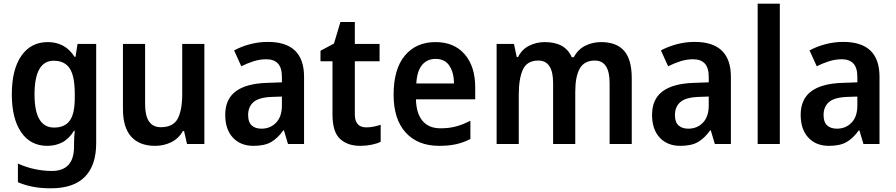

<svg xmlns="http://www.w3.org/2000/svg" viewBox="-20 -780 4855 1040"><path d="M239 -552Q284 -552 320.5 -533Q357 -514 384 -472H389L400 -542H501V-4Q501 115 440 177.5Q379 240 255 240Q204 240 160.5 232Q117 224 77 207V106Q121 126 168 136Q215 146 261 146Q320 146 350.5 113.5Q381 81 381 13V0Q381 -17 382 -37Q383 -57 385 -72H381Q354 -28 317.5 -9Q281 10 236 10Q145 10 94.5 -64Q44 -138 44 -269Q44 -403 95.5 -477.5Q147 -552 239 -552ZM271 -451Q167 -451 167 -268Q167 -89 273 -89Q330 -89 357.5 -126Q385 -163 385 -250V-271Q385 -368 357.5 -409.5Q330 -451 271 -451Z M1087 -542V0H993L977 -70H971Q947 -29 907 -9.5Q867 10 820 10Q736 10 691 -39.5Q646 -89 646 -189V-542H766V-215Q766 -91 851 -91Q918 -91 942.5 -137Q967 -183 967 -271V-542Z M1431 -553Q1627 -553 1627 -364V0H1540L1518 -74H1515Q1484 -31 1448.5 -10.5Q1413 10 1353 10Q1283 10 1241.5 -34.5Q1200 -79 1200 -158Q1200 -242 1256 -284.5Q1312 -327 1423 -331L1507 -334V-363Q1507 -413 1485.5 -436Q1464 -459 1423 -459Q1388 -459 1354.5 -448.5Q1321 -438 1287 -421L1248 -507Q1287 -528 1334 -540.5Q1381 -553 1431 -553ZM1450 -255Q1381 -252 1352.5 -226.5Q1324 -201 1324 -157Q1324 -118 1343.5 -100.5Q1363 -83 1396 -83Q1444 -83 1475.5 -115.5Q1507 -148 1507 -209V-257Z M1964 -90Q1984 -90 2003.5 -94Q2023 -98 2042 -104V-12Q2022 -2 1992.5 4Q1963 10 1931 10Q1863 10 1822 -27.5Q1781 -65 1781 -160V-448H1716V-505L1789 -544L1824 -661H1902V-542H2036V-448H1902V-161Q1902 -90 1964 -90Z M2339 -552Q2440 -552 2497 -486Q2554 -420 2554 -308V-242H2233Q2235 -165 2269 -125Q2303 -85 2366 -85Q2412 -85 2449.5 -95Q2487 -105 2528 -126V-27Q2491 -8 2451 1Q2411 10 2359 10Q2243 10 2177.5 -62Q2112 -134 2112 -267Q2112 -406 2173 -479Q2234 -552 2339 -552ZM2339 -461Q2294 -461 2266.5 -428.5Q2239 -396 2235 -328H2439Q2439 -386 2414.5 -423.5Q2390 -461 2339 -461Z M3236 -552Q3319 -552 3360.5 -505Q3402 -458 3402 -356V0H3282V-330Q3282 -452 3202 -452Q3145 -452 3120.5 -409Q3096 -366 3096 -283V0H2976V-330Q2976 -452 2896 -452Q2835 -452 2812.5 -403.5Q2790 -355 2790 -266V0H2670V-542H2764L2779 -471H2786Q2808 -514 2847.5 -533Q2887 -552 2931 -552Q3042 -552 3077 -470H3088Q3111 -513 3150.5 -532.5Q3190 -552 3236 -552Z M3743 -553Q3939 -553 3939 -364V0H3852L3830 -74H3827Q3796 -31 3760.5 -10.5Q3725 10 3665 10Q3595 10 3553.5 -34.5Q3512 -79 3512 -158Q3512 -242 3568 -284.5Q3624 -327 3735 -331L3819 -334V-363Q3819 -413 3797.5 -436Q3776 -459 3735 -459Q3700 -459 3666.5 -448.5Q3633 -438 3599 -421L3560 -507Q3599 -528 3646 -540.5Q3693 -553 3743 -553ZM3762 -255Q3693 -252 3664.5 -226.5Q3636 -201 3636 -157Q3636 -118 3655.5 -100.5Q3675 -83 3708 -83Q3756 -83 3787.5 -115.5Q3819 -148 3819 -209V-257Z M4204 0H4084V-760H4204Z M4548 -553Q4744 -553 4744 -364V0H4657L4635 -74H4632Q4601 -31 4565.5 -10.5Q4530 10 4470 10Q4400 10 4358.5 -34.5Q4317 -79 4317 -158Q4317 -242 4373 -284.5Q4429 -327 4540 -331L4624 -334V-363Q4624 -413 4602.5 -436Q4581 -459 4540 -459Q4505 -459 4471.5 -448.5Q4438 -438 4404 -421L4365 -507Q4404 -528 4451 -540.5Q4498 -553 4548 -553ZM4567 -255Q4498 -252 4469.5 -226.5Q4441 -201 4441 -157Q4441 -118 4460.5 -100.5Q4480 -83 4513 -83Q4561 -83 4592.5 -115.5Q4624 -148 4624 -209V-257Z"/></svg>

Font: Noto Sans Sinhala UI SemiCondensed SemiBold
Style: Regular
Weight: 600
Width: 4
Designer: Jelle Bosma - Monotype Design Team
Foundry: Monotype Imaging Inc.
Version: Version 2.006; ttfautohint (v1.8.4.7-5d5b)